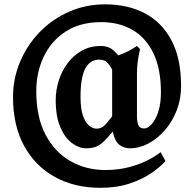

<svg xmlns="http://www.w3.org/2000/svg" viewBox="-20 -686 917 907"><path d="M835.4 -279.3Q835.4 -217.3 814.5 -163.8Q793.5 -110.4 758.3 -70.3Q723.1 -30.3 680.4 -7.8Q637.7 14.6 594.2 14.6Q564.9 14.6 543.5 -2.2Q522 -19 512.7 -64.5Q486.3 -32.7 467.8 -15.6Q449.2 1.5 430.9 8.1Q412.6 14.6 386.7 14.6Q353.5 14.6 320.3 -9.8Q287.1 -34.2 265.1 -84.7Q243.2 -135.3 243.2 -213.4Q243.2 -259.3 257.3 -304.7Q271.5 -350.1 299.1 -387.2Q326.7 -424.3 366.2 -446.5Q405.8 -468.8 456.1 -468.8Q478.5 -468.8 496.8 -460.7Q515.1 -452.6 538.6 -424.3Q564.9 -433.6 584.7 -443.6Q604.5 -453.6 626.5 -468.8L641.6 -454.1Q641.6 -454.1 637.9 -437.5Q634.3 -420.9 630.6 -395Q627 -369.1 627 -342.3V-139.2Q627 -109.4 633.8 -94.2Q640.6 -79.1 661.6 -79.1Q677.7 -79.1 696 -98.9Q714.4 -118.7 727.3 -157Q740.2 -195.3 740.2 -250Q740.2 -361.3 704.6 -434.8Q668.9 -508.3 605.5 -544.9Q542 -581.5 458 -581.5Q358.4 -581.5 290 -536.9Q221.7 -492.2 186.5 -418.2Q151.4 -344.2 151.4 -255.9Q151.4 -132.3 195.3 -49.3Q239.3 33.7 313.2 75.4Q387.2 117.2 477.5 117.2Q540 117.2 591.8 103Q643.6 88.9 681.4 69.1Q719.2 49.3 738.8 32.7L761.7 74.7Q738.3 101.6 696 130.9Q653.8 160.2 593.3 180.7Q532.7 201.2 453.6 201.2Q332.5 201.2 239.5 150.1Q146.5 99.1 94 3.2Q41.5 -92.8 41.5 -227.1Q41.5 -315.4 75 -394.5Q108.4 -473.6 167.7 -534.7Q227.1 -595.7 306.2 -630.6Q385.3 -665.5 477.1 -665.5Q583 -665.5 663.8 -623.3Q744.6 -581.1 790 -495.4Q835.4 -409.7 835.4 -279.3ZM509.8 -356.9Q499 -378.4 485.6 -391.4Q472.2 -404.3 448.2 -404.3Q405.3 -404.3 382.8 -362.1Q360.4 -319.8 360.4 -228.5Q360.4 -172.9 371.8 -139.9Q383.3 -106.9 400.9 -92.5Q418.5 -78.1 436 -78.1Q455.1 -78.1 469.5 -89.8Q483.9 -101.6 509.8 -136.7Z"/></svg>

Font: Gentium Plus
Style: Bold
Weight: 700
Designer: Victor Gaultney, Annie Olsen, Iska Routamaa, Becca Hirsbrunner
Foundry: SIL International
Version: Version 6.101